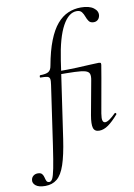

<svg xmlns="http://www.w3.org/2000/svg" viewBox="-216 -792 791 1133"><g transform="rotate(-10 180.0 -225.5)"><path d="M-38 275Q-77 275 -95 260.5Q-113 246 -110 227Q-108 212 -97 203Q-86 194 -70 194Q-52 194 -44.5 203.5Q-37 213 -34.5 225Q-32 237 -27.5 246.5Q-23 256 -11 256Q0 256 8 241Q16 226 25 181Q34 136 47 47L98 -306Q102 -331 99.5 -342.5Q97 -354 84 -357Q71 -360 44 -360Q40 -360 41 -367Q42 -374 45 -374Q80 -374 95 -383.5Q110 -393 114 -418Q130 -506 153.5 -565.5Q177 -625 207 -660Q237 -695 273 -710.5Q309 -726 350 -726Q400 -726 426 -706.5Q452 -687 448 -660Q445 -644 435 -635.5Q425 -627 411 -627Q391 -627 382 -639.5Q373 -652 367.5 -668Q362 -684 352.5 -696.5Q343 -709 322 -709Q274 -709 237 -641.5Q200 -574 180 -439L113 21Q99 116 80 172Q61 228 32.5 251.5Q4 275 -38 275ZM332 9Q304 9 297 -14Q290 -37 299 -89L336 -291Q341 -316 336.5 -330Q332 -344 311.5 -350Q291 -356 249 -357.5Q207 -359 135 -359L137 -378Q216 -378 266 -380Q316 -382 347 -384Q378 -386 398 -386Q409 -386 410.5 -380.5Q412 -375 408 -356.5Q404 -338 398 -297L361 -89Q356 -59 360 -46.5Q364 -34 375 -34Q386 -34 402.5 -45.5Q419 -57 438 -76Q442 -80 446 -75.5Q450 -71 447 -68Q414 -30 386.5 -10.5Q359 9 332 9Z"/></g></svg>

Font: Cormorant Medium
Style: Italic
Weight: 500
Italic angle: -10°
Designer: Christian Thalmann (Catharsis Fonts)
Foundry: Catharsis Fonts
Version: Version 4.000